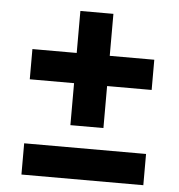

<svg xmlns="http://www.w3.org/2000/svg" viewBox="-49 -701 697 747"><g transform="rotate(5 299.5 -327.0)"><path d="M364 -490V-654H235V-490H62V-372H235V-208H364V-372H538V-490ZM62 0H538V-122H62Z"/></g></svg>

Font: AWKNG-Font
Style: Bold
Weight: 700
Designer: Awakening Church
Foundry: Awakening Church
Version: Version 1.700;PS 001.700;hotconv 1.0.88;makeotf.lib2.5.64775